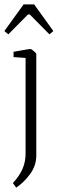

<svg xmlns="http://www.w3.org/2000/svg" viewBox="-41 -676 264 878"><path d="M33 182 18 161Q47 130 61.5 97.5Q76 65 76 25V-411L21 -415V-439Q21 -439 31.5 -441Q42 -443 56.5 -445.5Q71 -448 83 -450Q95 -452 98 -452Q102 -452 113.5 -442.5Q125 -433 125 -428V35Q125 81 97 119.5Q69 158 33 182ZM-3 -519 -21 -534 67 -656H115L203 -534L185 -519L95 -610H87Z"/></svg>

Font: Grenze Gotisch ExtraLight
Style: Regular
Weight: 200
Designer: Renata Polastri
Foundry: Omnibus-Type
Version: Version 1.001